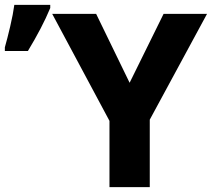

<svg xmlns="http://www.w3.org/2000/svg" viewBox="-22 -771 874 791"><path d="M512 -430 652 -714H831L595 -278V0H429V-273L193 -714H374ZM-2 -561H93Q122 -609 145 -653Q168 -697 185 -738V-751H37Q32 -713 20 -662Q8 -611 -2 -576Z"/></svg>

Font: Noto Sans UI Extra
Style: Regular
Weight: 800
Designer: Monotype Design Team
Foundry: Monotype Imaging Inc.
Version: Version 1.901